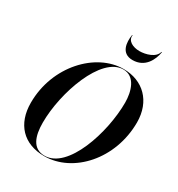

<svg xmlns="http://www.w3.org/2000/svg" viewBox="-227 -1129 1188 1283"><g transform="rotate(30 367.0 -487.5)"><path d="M417 -985H413.5C403.5 -924 410.5 -841 498.5 -841C596 -841 633.5 -924 643.5 -985H639.5C628 -936 557 -916 508.5 -916C459.5 -916 410 -939 417 -985ZM309 10C531.5 10 734 -212 734 -495C734 -658 629 -760 478.5 -760C265.5 -760 53.5 -538 53.5 -255C53.5 -92 148 10 309 10ZM478.5 -756.5C570 -756.5 599 -654.5 599 -570C599 -338 488 6.5 309 6.5C217.5 6.5 189 -75.5 189 -180C189 -412 309.5 -756.5 478.5 -756.5Z"/></g></svg>

Font: Bodoni* 48pt Medium
Style: Italic
Weight: 500
Italic angle: -13°
Version: Version 2.3